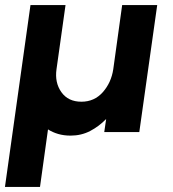

<svg xmlns="http://www.w3.org/2000/svg" viewBox="-80 -520 680 756"><path d="M-60.5 216 40 -500H178L142.5 -247.5Q135 -194.5 161.8 -157Q188.5 -119.5 240.5 -119.5Q291.5 -119.5 324.8 -157Q358 -194.5 366 -247.5L401 -500H539L468.5 0H330.5L338 -51.5Q310 -22.5 275 -4.2Q240 14 198 14Q171.5 14 149.2 7.5Q127 1 109 -10.5L77.5 216Z"/></svg>

Font: Urbanist ExtraBold
Style: Italic
Weight: 800
Italic angle: -8°
Designer: Corey Hu
Foundry: Corey Hu
Version: Version 1.321; ttfautohint (v1.8.4.7-5d5b)